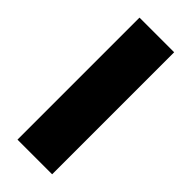

<svg xmlns="http://www.w3.org/2000/svg" viewBox="-212 -675 711 711"><g transform="rotate(45 143.0 -319.5)"><path d="M233.5 0H52V-639H233.5Z"/></g></svg>

Font: Anek Latin ExtraBold
Style: Regular
Weight: 800
Designer: Yesha Goshar
Foundry: Ek Type
Version: Version 1.003